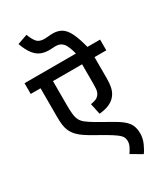

<svg xmlns="http://www.w3.org/2000/svg" viewBox="-259 -997 1102 1285"><g transform="rotate(-30 292.0 -354.0)"><path d="M584 -539H493V-381Q493 -330 485 -299.5Q477 -269 458 -247Q419 -201 333 -194L315 -278Q337 -282 351.5 -287Q366 -292 375 -302Q387 -314 392 -330.5Q397 -347 397 -386V-539H172V-352Q172 -308 175.5 -280.5Q179 -253 189 -234.5Q199 -216 219 -200.5Q239 -185 272 -165L391 -97Q454 -62 478.5 -29Q503 4 503 54Q503 94 486.5 130.5Q470 167 454 188L371 140Q383 123 394 101.5Q405 80 405 59Q405 40 397 25.5Q389 11 366 -6Q343 -23 297 -50L200 -105Q161 -128 133.5 -152.5Q106 -177 91 -211Q83 -230 79.5 -255.5Q76 -281 76 -318V-539H0V-622H584ZM399 -615Q382 -685 361 -709Q340 -733 305 -733Q291 -733 278.5 -732Q266 -731 253 -731Q219 -731 191 -742.5Q163 -754 139.5 -784Q116 -814 96 -869L173 -896Q189 -854 207 -833Q225 -812 266 -812Q281 -812 296.5 -814Q312 -816 330 -816Q367 -816 395.5 -799.5Q424 -783 446 -739Q468 -695 488 -615Z"/></g></svg>

Font: Noto Sans Medium
Style: Regular
Weight: 500
Designer: Monotype Design Team
Foundry: Monotype Imaging Inc.
Version: Version 2.007